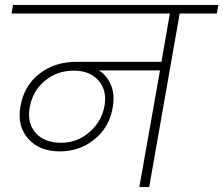

<svg xmlns="http://www.w3.org/2000/svg" viewBox="-20 -760 907 780"><path d="M229 -180Q293 -180 342.5 -222.5Q392 -265 404 -327Q416 -391 381 -432Q346 -473 280 -473Q212 -473 162.5 -432Q113 -391 101 -325Q89 -261 124.5 -220.5Q160 -180 229 -180ZM27 -705 33 -740H867L861 -705H710L586 0H546L630 -474H382Q415 -453 431 -414Q447 -375 438 -324Q425 -244 364.5 -194.5Q304 -145 223 -145Q140 -145 94.5 -196.5Q49 -248 63 -327Q77 -411 139.5 -460Q202 -509 292 -509H636L670 -705Z"/></svg>

Font: Poppins ExtraLight
Style: Italic
Weight: 275
Italic angle: -10°
Designer: Ninad Kale (Devanagari), Jonny Pinhorn (Latin)
Foundry: Indian Type Foundry
Version: Version 3.200;PS 1.000;hotconv 16.6.54;makeotf.lib2.5.65590